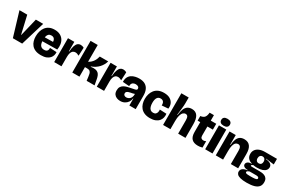

<svg xmlns="http://www.w3.org/2000/svg" viewBox="137 -2118 5447 3674"><g transform="rotate(30 2860.0 -280.5)"><path d="M162 0 3 -528H175L266 -134H270L365 -528H527L368 0Z M787 14Q712 14 661.5 -7.5Q611 -29 580 -66.5Q549 -104 535.5 -152Q522 -200 522 -253Q522 -310 536.5 -362Q551 -414 581.5 -454.5Q612 -495 660.5 -518.5Q709 -542 777 -542Q845 -542 893.5 -518.5Q942 -495 971 -453Q1000 -411 1008.5 -356Q1017 -301 1006 -237L623 -231V-319L882 -324L861 -273Q867 -319 859.5 -350.5Q852 -382 832 -398.5Q812 -415 777 -415Q740 -415 718 -396Q696 -377 687 -342.5Q678 -308 678 -261Q678 -180 705 -143Q732 -106 788 -106Q812 -106 828 -112Q844 -118 854 -129.5Q864 -141 868 -157.5Q872 -174 871 -195L1019 -187Q1022 -154 1012.5 -119Q1003 -84 977 -54Q951 -24 904.5 -5Q858 14 787 14Z M1075 0V-287V-528H1215V-318H1223Q1229 -402 1246.5 -450.5Q1264 -499 1290.5 -519.5Q1317 -540 1350 -540Q1368 -540 1387.5 -535Q1407 -530 1426 -519L1418 -339Q1396 -352 1375 -358.5Q1354 -365 1335 -365Q1303 -365 1281 -347Q1259 -329 1247.5 -294Q1236 -259 1236 -209V0Z M1475 0V-700H1633V-329Q1667 -347 1691.5 -370Q1716 -393 1733 -419.5Q1750 -446 1760.5 -473.5Q1771 -501 1778 -528H1964Q1953 -488 1932.5 -450.5Q1912 -413 1882 -380.5Q1852 -348 1812.5 -322Q1773 -296 1725 -279V-271Q1787 -281 1826.5 -273.5Q1866 -266 1889 -245.5Q1912 -225 1924.5 -194Q1937 -163 1944 -125L1967 0H1792L1781 -88Q1777 -120 1770 -148Q1763 -176 1743 -193.5Q1723 -211 1680 -211H1633V0Z M2016 0V-287V-528H2156V-318H2164Q2170 -402 2187.5 -450.5Q2205 -499 2231.5 -519.5Q2258 -540 2291 -540Q2309 -540 2328.5 -535Q2348 -530 2367 -519L2359 -339Q2337 -352 2316 -358.5Q2295 -365 2276 -365Q2244 -365 2222 -347Q2200 -329 2188.5 -294Q2177 -259 2177 -209V0Z M2538 14Q2498 14 2462 0Q2426 -14 2403 -45.5Q2380 -77 2380 -130Q2380 -179 2399 -209.5Q2418 -240 2450 -258.5Q2482 -277 2520 -286.5Q2558 -296 2595 -303Q2647 -313 2673 -319Q2699 -325 2708.5 -333Q2718 -341 2718 -355Q2718 -384 2696.5 -399Q2675 -414 2640 -414Q2618 -414 2596 -406Q2574 -398 2560 -377.5Q2546 -357 2547 -319L2403 -329Q2401 -392 2422 -433.5Q2443 -475 2479.5 -498.5Q2516 -522 2559.5 -532Q2603 -542 2646 -542Q2725 -542 2776 -512.5Q2827 -483 2851.5 -427.5Q2876 -372 2876 -293V-199Q2876 -166 2876 -132.5Q2876 -99 2876 -66Q2876 -33 2876 0H2736Q2736 -36 2736 -73Q2736 -110 2736 -151H2730Q2726 -106 2700.5 -68.5Q2675 -31 2633.5 -8.5Q2592 14 2538 14ZM2605 -104Q2622 -104 2641.5 -110.5Q2661 -117 2678.5 -132Q2696 -147 2707 -173.5Q2718 -200 2718 -239V-263L2745 -266Q2737 -253 2718.5 -245Q2700 -237 2677 -232.5Q2654 -228 2630.5 -223.5Q2607 -219 2587 -211.5Q2567 -204 2554.5 -191.5Q2542 -179 2542 -157Q2542 -131 2560.5 -117.5Q2579 -104 2605 -104Z M3195 14Q3124 14 3073 -7.5Q3022 -29 2990 -67Q2958 -105 2943 -154Q2928 -203 2928 -258Q2928 -314 2943 -364.5Q2958 -415 2989.5 -455.5Q3021 -496 3071.5 -519Q3122 -542 3193 -542Q3277 -542 3328.5 -510.5Q3380 -479 3400.5 -429Q3421 -379 3412 -321L3272 -310Q3274 -346 3264.5 -369.5Q3255 -393 3236 -404.5Q3217 -416 3190 -416Q3166 -416 3147.5 -407Q3129 -398 3116.5 -379.5Q3104 -361 3097.5 -333Q3091 -305 3091 -266Q3091 -216 3102.5 -180Q3114 -144 3137.5 -125Q3161 -106 3197 -106Q3234 -106 3253 -124Q3272 -142 3278 -169.5Q3284 -197 3280 -224L3429 -217Q3435 -173 3425 -131.5Q3415 -90 3386.5 -57Q3358 -24 3310.5 -5Q3263 14 3195 14Z M3481 0V-279V-700H3643V-568Q3643 -547 3640.5 -512.5Q3638 -478 3633.5 -439Q3629 -400 3624.5 -364.5Q3620 -329 3617 -305H3626Q3635 -388 3657 -440.5Q3679 -493 3717 -517.5Q3755 -542 3809 -542Q3894 -542 3935 -481.5Q3976 -421 3976 -299V0H3814V-292Q3814 -348 3799 -374Q3784 -400 3750 -400Q3720 -400 3696 -377.5Q3672 -355 3657.5 -306Q3643 -257 3643 -179V0Z M4254 12Q4161 12 4115.5 -35.5Q4070 -83 4070 -183V-402H4012V-504H4015Q4077 -512 4103 -545.5Q4129 -579 4135 -647V-649H4230V-528H4351V-398H4230V-198Q4230 -160 4248.5 -144Q4267 -128 4294 -128Q4308 -128 4323 -132Q4338 -136 4351 -143V-2Q4320 7 4296 9.5Q4272 12 4254 12Z M4411 0V-528H4573V0ZM4491 -566Q4445 -566 4420.5 -585.5Q4396 -605 4396 -642Q4396 -680 4420.5 -699.5Q4445 -719 4491 -719Q4538 -719 4562.5 -699Q4587 -679 4587 -642Q4587 -606 4562.5 -586Q4538 -566 4491 -566Z M4645 0V-299V-528H4782V-313H4790Q4796 -391 4816 -441.5Q4836 -492 4873 -517Q4910 -542 4967 -542Q5053 -542 5096.5 -485Q5140 -428 5140 -315V0H4978V-294Q4978 -348 4961.5 -375Q4945 -402 4909 -402Q4879 -402 4856 -381Q4833 -360 4820 -313Q4807 -266 4807 -187V0Z M5416 158Q5327 158 5275 144Q5223 130 5201 105.5Q5179 81 5179 49Q5179 5 5214 -21.5Q5249 -48 5316 -58V-63Q5265 -63 5236 -80.5Q5207 -98 5207 -129Q5207 -158 5233.5 -181Q5260 -204 5320 -204V-211Q5266 -224 5234 -261Q5202 -298 5202 -357Q5202 -409 5228.5 -447Q5255 -485 5306 -506.5Q5357 -528 5430 -528H5693V-404L5512 -427V-419Q5595 -408 5624.5 -381.5Q5654 -355 5654 -318Q5654 -281 5631.5 -252Q5609 -223 5562 -206.5Q5515 -190 5443 -190Q5421 -190 5398.5 -192Q5376 -194 5360 -198Q5343 -191 5333.5 -183.5Q5324 -176 5324 -168Q5324 -163 5328 -160.5Q5332 -158 5339.5 -157Q5347 -156 5357 -156H5517Q5538 -156 5569.5 -153.5Q5601 -151 5632.5 -138.5Q5664 -126 5685 -97Q5706 -68 5706 -15Q5706 45 5674.5 83Q5643 121 5579 139.5Q5515 158 5416 158ZM5416 16Q5483 16 5515 11.5Q5547 7 5557 -1Q5567 -9 5567 -19Q5567 -33 5559 -41Q5551 -49 5539 -52.5Q5527 -56 5515.5 -56.5Q5504 -57 5497 -57H5362Q5330 -46 5318.5 -36.5Q5307 -27 5307 -15Q5307 -1 5320.5 5.5Q5334 12 5358.5 14Q5383 16 5416 16ZM5433 -278Q5465 -278 5482.5 -298Q5500 -318 5500 -353Q5500 -388 5482 -409.5Q5464 -431 5432 -431Q5401 -431 5382.5 -409.5Q5364 -388 5364 -353Q5364 -330 5372 -313Q5380 -296 5395.5 -287Q5411 -278 5433 -278Z"/></g></svg>

Font: Bricolage Grotesque 96pt ExtraBold
Style: Regular
Weight: 800
Designer: Mathieu Triay
Foundry: Atelier Triay
Version: Version 1.001;gftools[0.9.33.dev8+g029e19f]